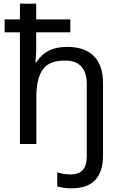

<svg xmlns="http://www.w3.org/2000/svg" viewBox="-20 -780 659 1040"><path d="M369 240Q321 240 290 229V154Q304 158 323.5 161.5Q343 165 361 165Q406 165 428 141Q450 117 450 65V-324Q450 -452 332 -452Q244 -452 210.5 -402Q177 -352 177 -258V0H88V-605H5V-675H88V-760H176V-675H361V-605H176V-517Q176 -498 175 -479Q174 -460 172 -443H177Q203 -484 243.5 -505Q284 -526 344 -526Q439 -526 488.5 -476Q538 -426 538 -330V61Q538 240 369 240Z"/></svg>

Font: Noto Sans Living
Style: Regular
Weight: 400
Designer: Monotype Design Team
Foundry: Monotype Imaging Inc.
Version: Version 2.013; ttfautohint (v1.8.4.7-5d5b)